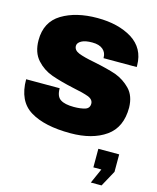

<svg xmlns="http://www.w3.org/2000/svg" viewBox="-138 -795 945 1156"><g transform="rotate(15 334.5 -216.5)"><path d="M54.2 0ZM324.2 -700.2Q454.6 -700.2 541 -647Q626.5 -592.8 627.9 -487.8V-476.1H420.9V-480Q420.9 -510.7 398.9 -529.8Q376 -549.8 332 -549.8Q287.1 -549.8 265.1 -537.1Q241.2 -523.9 241.2 -504.9Q241.2 -478 272.9 -464.8Q305.7 -451.2 376 -438Q459.5 -420.9 513.2 -402.8Q566.4 -382.8 606 -341.8Q645.5 -300.8 647 -228Q647 -105 564.9 -46.9Q481.4 12.2 344.2 12.2Q183.1 12.2 94.2 -42Q3.9 -96.2 3.9 -232.9H212.9Q212.9 -181.2 240.2 -164.1Q267.1 -146 324.2 -146Q365.2 -146 394 -154.8Q420.9 -163.6 420.9 -191.9Q420.9 -216.8 391.1 -230Q354 -243.7 291 -255.9Q208.5 -273.9 151.9 -293.9Q95.7 -314 56.2 -357.9Q15.1 -403.3 15.1 -480Q15.1 -593.3 103 -647Q190.9 -700.2 324.2 -700.2ZM662.1 168 607.9 267.1H541L582 174.8H532.2V59.1H662.1Z"/></g></svg>

Font: Archivo-RBTV
Style: Regular
Weight: 500
Designer: Hector Gatti
Foundry: Hector Gatti
Version: ""